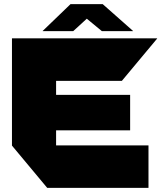

<svg xmlns="http://www.w3.org/2000/svg" viewBox="-20 -911 782 931"><path d="M209 0 38 -205V-206H700V0ZM38 -206V-725H252V-206ZM252 -279V-451H611V-279ZM252 -519V-725H742V-724L571 -519ZM474 -760 348 -864 478 -891 625 -761V-760ZM187 -760V-761L322 -891H478L335 -760Z"/></svg>

Font: Foldit ExtraBold
Style: Regular
Weight: 800
Version: Version 1.003